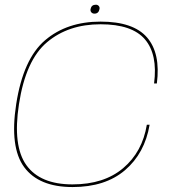

<svg xmlns="http://www.w3.org/2000/svg" viewBox="-20 -770 742 795"><path d="M280.5 4.5Q141 4.5 80.2 -77.8Q19.5 -160 47 -338.5Q76 -526 166.5 -603.2Q257 -680.5 396.5 -680.5Q532 -680.5 588.8 -615Q645.5 -549.5 629.5 -424.5H618Q633.5 -544.5 580.2 -607Q527 -669.5 396.5 -669.5Q263 -669.5 174.8 -595.2Q86.5 -521 58.5 -338.5Q32 -166 89.2 -86.2Q146.5 -6.5 280 -6.5Q410.5 -6.5 490 -73.8Q569.5 -141 588 -253.5H599.5Q579.5 -135.5 497.8 -65.5Q416 4.5 280.5 4.5ZM371 -713.5Q363 -713.5 358.2 -719Q353.5 -724.5 355 -732.5Q358.5 -750.5 377 -750.5Q384.5 -750.5 389 -745.2Q393.5 -740 392 -732.5Q388.5 -713.5 371 -713.5Z"/></svg>

Font: Anybody ExtraExpanded Thin
Style: Italic
Weight: 100
Width: 8
Italic angle: -10°
Designer: Tyler Finck
Foundry: Etcetera Type Company
Version: Version 1.010; ttfautohint (v1.8.3) -l 8 -r 50 -G 200 -x 14 